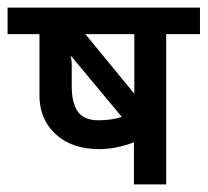

<svg xmlns="http://www.w3.org/2000/svg" viewBox="-44 -486 547 506"><path d="M394 -396V0H309V-111Q261 -93 218 -93Q145 -93 102.5 -132.5Q60 -172 60 -234V-396H-24V-466H483V-396ZM181 -396 310 -239V-396ZM277 -178 142 -340Q145 -328 145 -313V-260Q145 -215 161 -192Q177 -169 216 -169Q250 -169 277 -178Z"/></svg>

Font: Cambay Devanagari
Style: Regular
Weight: 700
Designer: Pooja Saxena
Foundry: Pooja Saxena
Version: Version 1.095;PS 001.095;hotconv 1.0.70;makeotf.lib2.5.58329